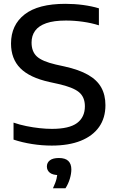

<svg xmlns="http://www.w3.org/2000/svg" viewBox="-20 -770 623 1028"><path d="M257 9.5Q204.5 9.5 152 1.2Q99.5 -7 52.5 -22.5V-113.5Q85.5 -102 121.5 -94.8Q157.5 -87.5 192.2 -83.8Q227 -80 258 -80Q350.5 -80 392.5 -111.2Q434.5 -142.5 434.5 -201Q434.5 -250.5 402.5 -276.8Q370.5 -303 292 -320.5L244.5 -331Q138.5 -354.5 88.8 -404.8Q39 -455 39 -537Q39 -636 111.8 -692.8Q184.5 -749.5 330 -749.5Q379.5 -749.5 425.5 -743.2Q471.5 -737 509.5 -725.5V-634.5Q469.5 -647 424 -653.5Q378.5 -660 333 -660Q268 -660 227.5 -645.8Q187 -631.5 168 -605.2Q149 -579 149 -542Q149 -494 177.2 -467.8Q205.5 -441.5 278.5 -424.5L326 -414Q403 -397 451.2 -369.5Q499.5 -342 522 -301.8Q544.5 -261.5 544.5 -207Q544.5 -138.5 510.5 -90.2Q476.5 -42 412.2 -16.2Q348 9.5 257 9.5ZM263.5 238Q278 207.5 283 185.8Q288 164 288 142.5L305.5 167.5H296.5Q262.5 167.5 246.8 154.8Q231 142 231 121.5Q231 101 247 88.5Q263 76 295.5 76Q329.5 76 345.8 91.8Q362 107.5 362 137Q362 160 353.8 187.5Q345.5 215 330.5 238Z"/></svg>

Font: Encode Sans SemiExpanded Medium
Style: Regular
Weight: 500
Width: 6
Designer: Multiple Designers
Foundry: Impallari Type
Version: Version 3.002